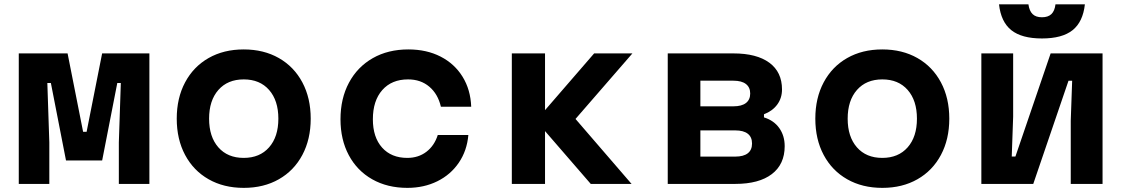

<svg xmlns="http://www.w3.org/2000/svg" viewBox="-20 -864 5290 902"><path d="M68.2 -613.1H297.5L370.4 -244.9H386.9L459.8 -613.1H681.8V0H538.3V-194.9L547.6 -474H531L459.9 -110H290.1L219 -474H202.4L211.7 -194.9V0H68.2Z M810.3 -306.6Q810.3 -403.4 849.6 -477.1Q888.9 -550.8 959.9 -591.3Q1030.9 -631.8 1124.9 -631.8Q1218.9 -631.8 1290 -591.3Q1361.1 -550.8 1400.4 -477.1Q1439.7 -403.4 1439.7 -306.6Q1439.7 -209.7 1400.4 -136Q1361.1 -62.3 1290.1 -21.9Q1219.1 18.6 1125.1 18.6Q1031.1 18.6 960 -21.9Q888.9 -62.3 849.6 -136Q810.3 -209.7 810.3 -306.6ZM1287.7 -306.6Q1287.7 -391.8 1244.2 -441.4Q1200.7 -491 1125.1 -491Q1049.5 -491 1005.9 -441.4Q962.3 -391.8 962.3 -306.6Q962.3 -221.3 1005.8 -171.8Q1049.3 -122.2 1124.9 -122.2Q1200.5 -122.2 1244.1 -171.8Q1287.7 -221.3 1287.7 -306.6Z M1579.6 -303.6Q1579.6 -401.2 1619.4 -475.5Q1659.2 -549.8 1731.2 -590.8Q1803.1 -631.8 1898.3 -631.8Q1984.3 -631.8 2049.9 -598.1Q2115.5 -564.4 2153.1 -503.5Q2190.7 -442.7 2193.7 -362.7H2051.3Q2037.3 -422.5 1996.9 -456.7Q1956.5 -491 1897 -491Q1820.1 -491 1775.9 -440.9Q1731.7 -390.7 1731.7 -303.6Q1731.7 -219.1 1775.1 -170.6Q1818.4 -122.2 1893.6 -122.2Q1945.2 -122.2 1982.9 -150.7Q2020.6 -179.3 2036.6 -229.8H2180.3Q2173.9 -156.1 2135.5 -99.7Q2097.1 -43.3 2034.3 -12.3Q1971.5 18.6 1893.8 18.6Q1799.9 18.6 1728.7 -21.7Q1657.5 -62 1618.6 -135Q1579.6 -208 1579.6 -303.6Z M2497.9 -297.3 2771.2 -613.1H2951L2683.7 -305.2L2947 0H2755.3ZM2384.5 -613.1H2540.5V0H2384.5Z M3117 -613.1H3425.4Q3534.9 -613.1 3594.4 -569.3Q3653.8 -525.5 3653.8 -443.8Q3653.8 -403.2 3631.4 -372.8Q3609.1 -342.5 3569.1 -327.2V-312.5Q3615.4 -298.2 3640.9 -262.4Q3666.4 -226.5 3666.4 -177.2Q3666.4 -92.3 3606 -46.1Q3545.6 0 3434.1 0H3117ZM3513 -189.8Q3513 -220.3 3492.9 -235.8Q3472.9 -251.4 3434.1 -251.4H3270.3V-128.3H3434.1Q3472.9 -128.3 3492.9 -143.8Q3513 -159.4 3513 -189.8ZM3504.4 -424.7Q3504.4 -453.7 3484.3 -469.3Q3464.2 -484.9 3425.4 -484.9H3270.3V-364.5H3425.4Q3464.2 -364.5 3484.3 -380Q3504.4 -395.6 3504.4 -424.7Z M3810.3 -306.6Q3810.3 -403.4 3849.6 -477.1Q3888.9 -550.8 3959.9 -591.3Q4030.9 -631.8 4124.9 -631.8Q4218.9 -631.8 4290 -591.3Q4361.1 -550.8 4400.4 -477.1Q4439.7 -403.4 4439.7 -306.6Q4439.7 -209.7 4400.4 -136Q4361.1 -62.3 4290.1 -21.9Q4219.1 18.6 4125.1 18.6Q4031.1 18.6 3960 -21.9Q3888.9 -62.3 3849.6 -136Q3810.3 -209.7 3810.3 -306.6ZM4287.7 -306.6Q4287.7 -391.8 4244.2 -441.4Q4200.7 -491 4125.1 -491Q4049.5 -491 4005.9 -441.4Q3962.3 -391.8 3962.3 -306.6Q3962.3 -221.3 4005.8 -171.8Q4049.3 -122.2 4124.9 -122.2Q4200.5 -122.2 4244.1 -171.8Q4287.7 -221.3 4287.7 -306.6Z M4590.3 -613.1H4739.7V-316.2L4733.1 -128.5H4750.3L4915.8 -613.1H5159.7V0H5010.3V-296.9L5016.9 -484.7H4999.7L4834.2 0H4590.3ZM4875 -782.9Q4903.8 -782.9 4919.4 -797.8Q4934.9 -812.7 4938.6 -843.8H5076.7Q5067.7 -761.3 5019 -722.3Q4970.2 -683.3 4875 -683.3Q4779.8 -683.3 4731 -722.3Q4682.3 -761.3 4673.3 -843.8H4811.4Q4815.7 -812.7 4831 -797.8Q4846.2 -782.9 4875 -782.9Z"/></svg>

Font: Martian Mono VF sWd Rg
Style: Regular
Weight: 400
Width: 6
Monospace: yes
Designer: Roman Shamin
Foundry: Evil Martians
Version: Version 1.100